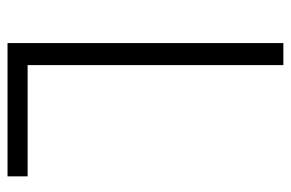

<svg xmlns="http://www.w3.org/2000/svg" viewBox="-148 -606 754 497"><g transform="rotate(90 228.5 -357.0)"><path d="M91 0V-714H148V-52H436V0Z"/></g></svg>

Font: Noto Sans Georgian SemiCondensed Light
Style: Regular
Weight: 300
Width: 4
Designer: Monotype Design Team, Akaki Razmadze
Foundry: Google LLC
Version: Version 2.005; ttfautohint (v1.8.4.7-5d5b)